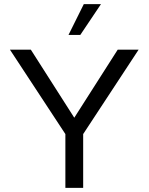

<svg xmlns="http://www.w3.org/2000/svg" viewBox="-20 -908 719 928"><path d="M296 0V-260L28 -668H129L339 -339L549 -668H650L382 -260V0ZM311 -739 385 -888H468L368 -739Z"/></svg>

Font: Gantari
Style: Regular
Weight: 400
Designer: Anugrah Pasau
Foundry: Lafontype
Version: Version 1.000; ttfautohint (v1.8.4)